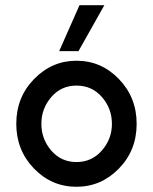

<svg xmlns="http://www.w3.org/2000/svg" viewBox="-20 -715 594 743"><path d="M43 -235.8Q43 -338.9 112.1 -409.4Q181.2 -480 275.9 -480Q372.1 -480 440.4 -408.9Q508.8 -337.9 508.8 -235.8Q508.8 -132.8 439.9 -62.5Q371.1 7.8 275.9 7.8Q179.7 7.8 111.3 -63Q43 -133.8 43 -235.8ZM275.9 -383.8Q216.8 -383.8 178.5 -339.4Q140.1 -294.9 140.1 -235.8Q140.1 -176.8 178.5 -132.3Q216.8 -87.9 275.9 -87.9Q335 -87.9 374 -132.3Q413.1 -176.8 413.1 -235.8Q413.1 -294.9 374.5 -339.4Q335.9 -383.8 275.9 -383.8ZM209 -517.1 287.6 -694.8H383.8L283.7 -517.1Z"/></svg>

Font: CMU Bright
Style: SemiBold
Weight: 600
Version: Version 0.7.0